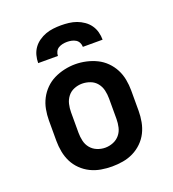

<svg xmlns="http://www.w3.org/2000/svg" viewBox="-137 -855 874 969"><g transform="rotate(-20 300.0 -371.0)"><path d="M300 8Q271 8 241.5 3Q212 -2 185.5 -15Q159 -28 137.5 -49Q116 -70 103 -96Q90 -122 84.5 -151.5Q79 -181 79 -210V-320Q79 -349 84.5 -378.5Q90 -408 103.5 -434Q117 -460 138 -481Q159 -502 185.5 -515Q212 -528 241.5 -534.5Q271 -541 300 -541Q329 -541 358.5 -534.5Q388 -528 414.5 -515Q441 -502 462 -481Q483 -460 496.5 -434Q510 -408 515.5 -378.5Q521 -349 521 -320V-210Q521 -181 515.5 -151.5Q510 -122 497 -96Q484 -70 462.5 -49Q441 -28 414.5 -15Q388 -2 358.5 3Q329 8 300 8ZM300 -93Q322 -93 343 -101.5Q364 -110 378 -127Q392 -144 397 -166Q402 -188 402 -210V-320Q402 -342 397 -364Q392 -386 378 -403.5Q364 -421 342.5 -429Q321 -437 299 -437Q277 -437 256 -428.5Q235 -420 221.5 -402.5Q208 -385 203 -363.5Q198 -342 198 -320V-210Q198 -188 203 -166Q208 -144 222 -127Q236 -110 257 -101.5Q278 -93 300 -93ZM127 -610Q127 -631 132.5 -651.5Q138 -672 150 -689Q162 -706 180 -718.5Q198 -731 217.5 -738Q237 -745 258 -747.5Q279 -750 300 -750Q321 -750 342 -747.5Q363 -745 382.5 -738Q402 -731 420 -718.5Q438 -706 450 -689Q462 -672 467.5 -651.5Q473 -631 473 -610H367Q367 -622 361.5 -633Q356 -644 346 -650Q336 -656 324 -658.5Q312 -661 300 -661Q288 -661 276 -658.5Q264 -656 254 -650Q244 -644 238.5 -633Q233 -622 233 -610Z"/></g></svg>

Font: Iosevka Slab Extended
Style: Bold
Weight: 700
Width: 7
Monospace: yes
Designer: Belleve Invis
Foundry: Belleve Invis
Version: Version 11.1.0; ttfautohint (v1.8.3)